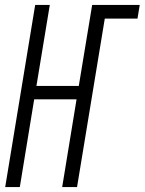

<svg xmlns="http://www.w3.org/2000/svg" viewBox="-20 -755 584 775"><path d="M1 0 122 -735H181L127 -408H298L352 -735H544L535 -680H403L291 0H231L289 -354H118L60 0Z"/></svg>

Font: Iosevka Term Curly Lt Obl
Style: Regular
Weight: 300
Italic angle: -9°
Designer: Belleve Invis
Foundry: Belleve Invis
Version: Version 32.3.0